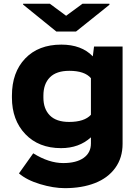

<svg xmlns="http://www.w3.org/2000/svg" viewBox="-20 -770 724 998"><path d="M297.4 0Q181.2 0 111.6 -73Q42 -146 42 -262.7V-272.9Q42 -394 111.1 -466.1Q180.2 -538.1 298.8 -538.1Q403.8 -538.1 462.4 -477.1L468.8 -528.3H617.2V-22.5Q617.2 50.3 579.1 102.8Q541 155.3 473.6 181.6Q406.2 208 316.9 208Q257.8 208 188.2 187Q118.7 166 78.6 131.3L152.8 26.9Q234.4 77.6 308.6 77.6Q376.5 77.6 414.6 50.8Q452.6 23.9 452.6 -24.4V-56.2Q391.1 0 297.4 0ZM340.3 -401.9Q272.9 -401.9 239.3 -367.9Q205.6 -334 205.6 -272.9V-262.7Q205.6 -204.1 239 -170.2Q272.5 -136.2 339.4 -136.2Q418.5 -136.2 452.6 -173.3V-363.8Q419.9 -401.9 340.3 -401.9ZM100.1 -746.1V-750.5H239.3L323.7 -688L408.7 -750.5H548.8V-745.1L375 -606H272.9Z"/></svg>

Font: Bert Sans Black
Style: Regular
Weight: 900
Designer: Christian Robertson, Adam Twardoch, & Cristiano Sobral
Foundry: Google
Version: Version 12.135;January 10, 2020;FontCreator 12.0.0.2547 64-b